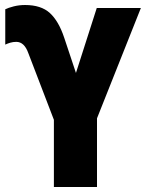

<svg xmlns="http://www.w3.org/2000/svg" viewBox="-20 -746 582 766"><path d="M1 -709V-568Q9 -572 20.5 -575.5Q32 -579 45 -579Q77 -579 93 -534L195 -268V0H367V-274L542 -714H366L283 -455L236 -596Q214 -662 179 -694Q144 -726 80 -726Q56 -726 34.5 -720.5Q13 -715 1 -709Z"/></svg>

Font: Noto Sans Display Condensed Black
Style: Regular
Weight: 900
Width: 3
Designer: Monotype Design team
Foundry: Monotype Imaging Inc.
Version: 1.000